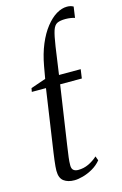

<svg xmlns="http://www.w3.org/2000/svg" viewBox="-127 -884 604 949"><g transform="rotate(-15 175.0 -409.0)"><path d="M132 10Q98 10 77.5 -5.5Q57 -21 57 -58.5Q57 -67.5 58.2 -81.2Q59.5 -95 61.5 -111.8Q63.5 -128.5 66.2 -147Q69 -165.5 71.5 -183L113 -466.5H40.5L44 -485L121 -511.5L132 -574Q143 -635 163 -682.5Q183 -730 208.8 -762.5Q234.5 -795 262.2 -811.8Q290 -828.5 317 -828.5Q327 -828.5 334.8 -826.5Q342.5 -824.5 349.5 -820.5L341.5 -764.5Q333 -767.5 320.2 -769.5Q307.5 -771.5 294 -771.5Q266.5 -771.5 251.5 -764.2Q236.5 -757 228.2 -732Q220 -707 212 -653L192 -512.5H303L296.5 -466.5H185.5L141.5 -169.5Q135.5 -128 132.8 -107.2Q130 -86.5 130 -66.5Q130 -49 138.8 -41.8Q147.5 -34.5 163 -34.5Q191 -34.5 216 -46.2Q241 -58 262 -77L270 -55Q251.5 -32.5 226 -18Q200.5 -3.5 175.5 3.2Q150.5 10 132 10Z"/></g></svg>

Font: Merriweather 120pt Light
Style: Italic
Weight: 300
Italic angle: -7.8°
Version: Version 2.101